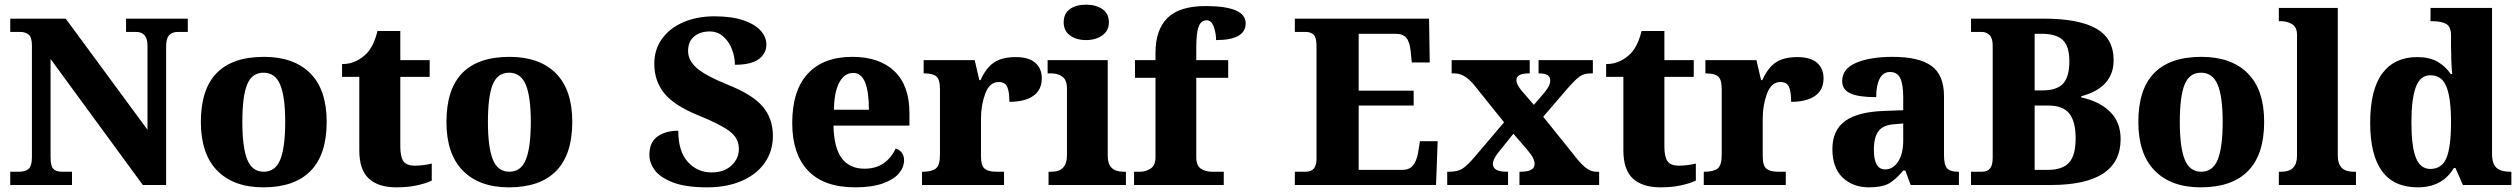

<svg xmlns="http://www.w3.org/2000/svg" viewBox="-20 -794 10813 824"><path d="M24 -57H61Q89 -57 103 -69.5Q117 -82 117 -120V-598Q117 -633 103.5 -645Q90 -657 66 -657H24V-714H262L613 -237V-598Q613 -657 564 -657H521V-714H786V-657H743Q719 -657 706 -643Q693 -629 693 -594V0H593L197 -541V-120Q197 -82 208.5 -69.5Q220 -57 246 -57H289V0H24Z M842 -271Q842 -550 1113 -550Q1241 -550 1311.5 -479.5Q1382 -409 1382 -271Q1382 -131 1313 -60.5Q1244 10 1110 10Q983 10 912.5 -61.5Q842 -133 842 -271ZM1204 -271Q1204 -379 1182.5 -430.5Q1161 -482 1111 -482Q1061 -482 1040.5 -431Q1020 -380 1020 -271Q1020 -162 1041 -109.5Q1062 -57 1112 -57Q1162 -57 1183 -109.5Q1204 -162 1204 -271Z M1522 -149V-464H1448V-519Q1482 -519 1509 -532.5Q1536 -546 1554 -565Q1585 -598 1600 -661H1698V-536H1824V-464H1698V-165Q1698 -121 1711.5 -102Q1725 -83 1760 -83Q1795 -83 1833 -92V-19Q1811 -8 1771.5 1Q1732 10 1681 10Q1604 10 1563 -27.5Q1522 -65 1522 -149Z M1896 -271Q1896 -550 2167 -550Q2295 -550 2365.5 -479.5Q2436 -409 2436 -271Q2436 -131 2367 -60.5Q2298 10 2164 10Q2037 10 1966.5 -61.5Q1896 -133 1896 -271ZM2258 -271Q2258 -379 2236.5 -430.5Q2215 -482 2165 -482Q2115 -482 2094.5 -431Q2074 -380 2074 -271Q2074 -162 2095 -109.5Q2116 -57 2166 -57Q2216 -57 2237 -109.5Q2258 -162 2258 -271Z M2767 -129Q2767 -184 2802 -208.5Q2837 -233 2891 -233Q2891 -144 2932 -99Q2973 -54 3034 -54Q3087 -54 3119 -83.5Q3151 -113 3151 -155Q3151 -201 3111 -231Q3071 -261 2979 -298Q2873 -341 2830.5 -394Q2788 -447 2788 -520Q2788 -582 2821.5 -628Q2855 -674 2913.5 -699Q2972 -724 3046 -724Q3120 -724 3170 -707Q3220 -690 3244.5 -662.5Q3269 -635 3269 -603Q3269 -564 3236 -540Q3203 -516 3134 -516Q3134 -549 3121.5 -582Q3109 -615 3084.5 -637Q3060 -659 3026 -659Q2985 -659 2959 -637.5Q2933 -616 2933 -575Q2933 -536 2968.5 -503.5Q3004 -471 3104 -430Q3210 -388 3253.5 -336.5Q3297 -285 3297 -211Q3297 -146 3262.5 -96Q3228 -46 3164 -18Q3100 10 3015 10Q2922 10 2867 -11.5Q2812 -33 2789.5 -64.5Q2767 -96 2767 -129Z M3380 -266Q3380 -406 3447 -478Q3514 -550 3638 -550Q3754 -550 3818.5 -488.5Q3883 -427 3883 -309V-255H3557Q3559 -160 3592.5 -115Q3626 -70 3690 -70Q3739 -70 3772.5 -93.5Q3806 -117 3824 -157Q3841 -151 3850.5 -138Q3860 -125 3860 -107Q3860 -76 3837.5 -49.5Q3815 -23 3768 -6.5Q3721 10 3650 10Q3516 10 3448 -61.5Q3380 -133 3380 -266ZM3709 -323Q3709 -481 3642 -481Q3604 -481 3582 -440Q3560 -399 3559 -323Z M3937 -57H3941Q3979 -57 3996.5 -71Q4014 -85 4014 -129V-411Q4014 -453 3998.5 -466Q3983 -479 3947 -479H3944V-536H4163L4183 -450H4188Q4212 -503 4246 -526Q4280 -549 4339 -549Q4395 -549 4423 -524.5Q4451 -500 4451 -458Q4451 -408 4414.5 -382.5Q4378 -357 4312 -357Q4312 -401 4302.5 -421.5Q4293 -442 4266 -442Q4227 -442 4208.5 -392.5Q4190 -343 4190 -285V-124Q4190 -83 4206 -70Q4222 -57 4255 -57H4289V0H3937Z M4545 -698Q4545 -736 4571.5 -755Q4598 -774 4641 -774Q4683 -774 4711 -755Q4739 -736 4739 -698Q4739 -662 4710.5 -642Q4682 -622 4641 -622Q4599 -622 4572 -642Q4545 -662 4545 -698ZM4480 -57H4492Q4559 -57 4559 -127V-415Q4559 -450 4540 -464.5Q4521 -479 4492 -479H4476V-536H4734V-125Q4734 -57 4801 -57H4812V0H4480Z M4847 -57H4873Q4897 -57 4918 -70.5Q4939 -84 4939 -120V-460H4851V-536H4939V-568Q4939 -666 4990.5 -717Q5042 -768 5154 -768Q5326 -768 5326 -694Q5326 -622 5199 -622Q5199 -652 5189 -679.5Q5179 -707 5158 -707Q5135 -707 5124.5 -680.5Q5114 -654 5114 -589V-536H5251V-460H5114V-120Q5114 -83 5134 -70Q5154 -57 5181 -57H5232V0H4847Z M5537 -57H5584Q5630 -57 5630 -111V-598Q5630 -633 5617.5 -645Q5605 -657 5583 -657H5537V-714H6113L6116 -526H6039L6034 -575Q6030 -614 6015.5 -631.5Q6001 -649 5969 -649H5811V-405H6047V-341H5811V-65H5999Q6029 -65 6044.5 -84.5Q6060 -104 6066 -139L6074 -188H6150L6143 0H5537Z M6191 -57H6200Q6235 -57 6256 -70Q6277 -83 6309 -121L6435 -269L6309 -426Q6267 -479 6223 -479H6210V-536H6545V-479H6541Q6488 -479 6488 -450Q6488 -431 6511 -404L6563 -344L6606 -394Q6620 -411 6626.5 -423.5Q6633 -436 6633 -448Q6633 -465 6621 -472Q6609 -479 6586 -479H6583V-536H6816V-479H6807Q6779 -479 6760.5 -466.5Q6742 -454 6707 -414L6603 -293L6750 -110Q6773 -82 6792 -69.5Q6811 -57 6830 -57H6843V0H6501V-57H6506Q6566 -57 6566 -90Q6566 -103 6558.5 -117.5Q6551 -132 6528 -159L6475 -220L6409 -138Q6387 -109 6387 -91Q6387 -74 6401.5 -65.5Q6416 -57 6448 -57H6452V0H6191Z M6947 -149V-464H6873V-519Q6907 -519 6934 -532.5Q6961 -546 6979 -565Q7010 -598 7025 -661H7123V-536H7249V-464H7123V-165Q7123 -121 7136.5 -102Q7150 -83 7185 -83Q7220 -83 7258 -92V-19Q7236 -8 7196.5 1Q7157 10 7106 10Q7029 10 6988 -27.5Q6947 -65 6947 -149Z M7292 -57H7296Q7334 -57 7351.5 -71Q7369 -85 7369 -129V-411Q7369 -453 7353.5 -466Q7338 -479 7302 -479H7299V-536H7518L7538 -450H7543Q7567 -503 7601 -526Q7635 -549 7694 -549Q7750 -549 7778 -524.5Q7806 -500 7806 -458Q7806 -408 7769.5 -382.5Q7733 -357 7667 -357Q7667 -401 7657.5 -421.5Q7648 -442 7621 -442Q7582 -442 7563.5 -392.5Q7545 -343 7545 -285V-124Q7545 -83 7561 -70Q7577 -57 7610 -57H7644V0H7292Z M7844 -154Q7844 -235 7898.5 -274.5Q7953 -314 8066 -318L8148 -321V-375Q8148 -431 8135.5 -458Q8123 -485 8091 -485Q8062 -485 8047 -456.5Q8032 -428 8032 -377Q7957 -377 7921.5 -393Q7886 -409 7886 -446Q7886 -499 7946 -524.5Q8006 -550 8102 -550Q8216 -550 8269.5 -511Q8323 -472 8323 -381V-128Q8323 -87 8336 -72Q8349 -57 8383 -57H8387V0H8180L8157 -62H8148Q8113 -20 8083.5 -5Q8054 10 8001 10Q7932 10 7888 -32Q7844 -74 7844 -154ZM8148 -191V-264L8111 -261Q8062 -258 8042 -231.5Q8022 -205 8022 -151Q8022 -67 8070 -67Q8105 -67 8126.5 -101Q8148 -135 8148 -191Z M8439 -57H8486Q8509 -57 8520.5 -71Q8532 -85 8532 -117V-598Q8532 -630 8518.5 -643.5Q8505 -657 8485 -657H8439V-714H8751Q8901 -714 8976 -671.5Q9051 -629 9051 -536Q9051 -418 8912 -381V-376Q8990 -359 9035.5 -314.5Q9081 -270 9081 -197Q9081 0 8781 0H8439ZM8745 -406Q8807 -406 8834 -435Q8861 -464 8861 -531Q8861 -595 8833 -622Q8805 -649 8743 -649H8712V-406ZM8770 -65Q8831 -65 8859.5 -96Q8888 -127 8888 -200Q8888 -273 8860.5 -307Q8833 -341 8772 -341H8712V-65Z M9157 -271Q9157 -550 9428 -550Q9556 -550 9626.5 -479.5Q9697 -409 9697 -271Q9697 -131 9628 -60.5Q9559 10 9425 10Q9298 10 9227.5 -61.5Q9157 -133 9157 -271ZM9519 -271Q9519 -379 9497.5 -430.5Q9476 -482 9426 -482Q9376 -482 9355.5 -431Q9335 -380 9335 -271Q9335 -162 9356 -109.5Q9377 -57 9427 -57Q9477 -57 9498 -109.5Q9519 -162 9519 -271Z M9760 -57H9771Q9838 -57 9838 -125V-644Q9838 -678 9816.5 -690.5Q9795 -703 9771 -703H9760V-760H10013V-125Q10013 -57 10080 -57H10091V0H9760Z M10152 -267Q10152 -409 10204 -479Q10256 -549 10354 -549Q10406 -549 10440.5 -529.5Q10475 -510 10498 -476H10504Q10499 -531 10499 -593V-643Q10499 -679 10478.5 -691Q10458 -703 10419 -703H10411V-760H10675V-134Q10675 -90 10694.5 -73.5Q10714 -57 10752 -57H10758V0H10550L10518 -73H10511Q10462 10 10356 10Q10152 10 10152 -267ZM10499 -270Q10499 -372 10479.5 -421.5Q10460 -471 10410 -471Q10367 -471 10348 -420.5Q10329 -370 10329 -269Q10329 -166 10348 -117.5Q10367 -69 10410 -69Q10460 -69 10479.5 -116.5Q10499 -164 10499 -270Z"/></svg>

Font: Noto Serif ExtraBold
Style: Regular
Weight: 800
Designer: Monotype Design Team
Foundry: Monotype Imaging Inc.
Version: Version 1.001